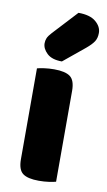

<svg xmlns="http://www.w3.org/2000/svg" viewBox="-87 -795 472 847"><g transform="rotate(10 149.0 -372.0)"><path d="M150 8Q100 8 78 -8.5Q56 -25 56 -72V-479Q67 -482 87.5 -485Q108 -488 132 -488Q182 -488 204 -471.5Q226 -455 226 -408V-1Q215 2 194.5 5Q174 8 150 8ZM194 -752Q246 -752 272 -730Q298 -708 298 -680Q298 -657 288 -641.5Q278 -626 254 -606L159 -528Q114 -528 92 -549Q70 -570 70 -594Q70 -606 74.5 -617Q79 -628 93 -643Z"/></g></svg>

Font: Baloo Bhaina 2 ExtraBold
Style: Regular
Weight: 800
Designer: Yesha Goshar, Manish Minz, Shuchita Grover and Ek Type
Foundry: Ek Type
Version: Version 1.640;hotconv 1.0.111;makeotfexe 2.5.65597; ttfautoh